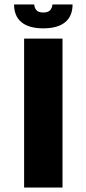

<svg xmlns="http://www.w3.org/2000/svg" viewBox="-20 -840 386 860"><path d="M88 0V-667H260V0ZM215 -820C212 -798 203 -784 174 -784C145 -784 136 -798 133 -820H43C43 -753 85 -713 174 -713C263 -713 305 -753 305 -820Z"/></svg>

Font: Maven Pro
Style: Black
Weight: 900
Designer: Joe Prince
Foundry: Joe Prince
Version: Version 1.003